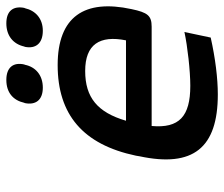

<svg xmlns="http://www.w3.org/2000/svg" viewBox="-72 -644 724 621"><g transform="rotate(-90 290.5 -333.0)"><path d="M572 -270C605 -422 548 -509 391 -509C231 -509 134 -427 98 -256L96 -244C59 -71 123 9 296 9C348 9 413 1 480 -14L498 -99C452 -89 372 -80 324 -80C225 -80 186 -116 194 -205H515C551 -205 561 -218 572 -270ZM211 -288C238 -380 286 -420 372 -420C458 -420 488 -373 471 -288ZM268 -615C261 -580 278 -557 318 -557C358 -557 385 -580 392 -615L393 -617C401 -653 383 -675 343 -675C302 -675 277 -653 269 -617ZM450 -615C443 -580 461 -557 502 -557C541 -557 567 -580 575 -615L576 -617C583 -653 566 -675 526 -675C486 -675 459 -653 451 -617Z"/></g></svg>

Font: LT Wave Text Medium Italic
Style: Regular
Weight: 500
Designer: Daniel Lyons
Version: Version 2.5 (Glyphs App)